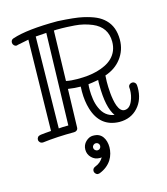

<svg xmlns="http://www.w3.org/2000/svg" viewBox="-142 -826 1067 1229"><g transform="rotate(-15 391.5 -211.0)"><path d="M186 -51.8Q210.4 -54.2 250 -54.2L267.1 -663.1Q226.1 -661.1 195.8 -658.2ZM553.2 -43Q508.8 -104.5 508.8 -252.9V-270.5Q508.8 -279.3 509.8 -286.1Q460.4 -277.3 442.9 -275.9Q440.9 -262.2 440.9 -236.1Q440.9 -210 445.6 -177.2Q450.2 -144.5 462.9 -116.2Q490.7 -51.8 553.2 -43ZM309.1 -333Q341.8 -326.2 382.8 -326.2Q423.8 -326.2 454.6 -329.6Q485.4 -333 514.9 -340.8Q544.4 -348.6 570.8 -361.6Q597.2 -374.5 617.2 -393.6Q660.2 -436 660.2 -500Q660.2 -596.2 568.8 -634.8Q513.7 -657.7 455.1 -661.9Q396.5 -666 370.6 -666H335.4Q326.2 -666 317.9 -665ZM690.9 -173.8 689.9 -189Q689.9 -200.2 698 -207Q706.1 -213.9 715.8 -213.9Q725.6 -213.9 732.9 -207.3Q740.2 -200.7 741.2 -190.9L742.2 -173.8Q742.2 -93.3 696.3 -43Q649.4 8.8 573.2 8.8H571.8Q444.8 5.4 405.8 -125Q390.1 -176.8 390.1 -241.2L391.1 -273.9Q353.5 -273.9 308.1 -280.8L300.8 -27.8Q300.8 -16.1 293.2 -9.5Q285.6 -2.9 274.9 -2.9Q160.6 -2.9 66.9 8.8H64Q52.7 8.8 45.4 1.2Q38.1 -6.3 38.1 -16.1Q38.1 -25.9 44.2 -33.2Q50.3 -40.5 64.2 -42.5Q78.1 -44.4 96.9 -45.9Q115.7 -47.4 133.8 -48.8L145 -650.9L70.8 -636.2Q67.4 -633.8 60.1 -633.8Q52.7 -633.8 45.4 -641.6Q38.1 -649.4 38.1 -659.2Q38.1 -678.7 56.2 -684.1Q154.3 -716.8 356 -716.8Q469.2 -710.9 520.8 -699.2Q572.3 -687.5 605 -672.6Q637.7 -657.7 661.1 -634.3Q710.9 -585.4 710.9 -500Q710.9 -430.2 669.4 -376Q629.9 -324.2 562 -301.8Q560.1 -279.3 560.1 -262Q560.1 -244.6 560.5 -226.1Q561 -207.5 563 -185.5Q564.9 -163.6 569.1 -140.6Q573.2 -117.7 580.1 -98.6Q596.2 -56.2 624 -56.2Q658.2 -56.2 676.8 -101.6Q690.9 -135.3 690.9 -173.8ZM390.1 101.1Q380.4 101.1 373.3 107.9Q366.2 114.7 366.2 124.3Q366.2 133.8 373.3 140.9Q380.4 147.9 390.1 147.9Q399.9 147.9 406.5 140.9Q413.1 133.8 413.1 124.3Q413.1 114.7 406.5 107.9Q399.9 101.1 390.1 101.1ZM444.8 230.5Q417 272.9 365.2 293Q360.4 294.9 352.5 294.9Q344.7 294.9 337.4 286.9Q330.1 278.8 330.1 270Q330.1 251.5 349.6 244.1Q384.8 231 403.8 198.2Q399.9 199.2 397 199.2H390.1Q358.9 199.2 336.9 177.2Q314.9 155.3 314.9 124Q314.9 92.8 336.9 71.3Q359.4 49.8 384.5 49.8Q409.7 49.8 424.6 57.6Q439.5 65.4 449 78.9Q458.5 92.3 463.4 109.9Q468.3 127.4 468.3 147.7Q468.3 168 462.6 189.5Q457 210.9 444.8 230.5Z"/></g></svg>

Font: Ribeye Marrow
Style: Regular
Weight: 400
Designer: Astigmatic (AOETI)
Foundry: Astigmatic (AOETI)
Version: Version 1.000